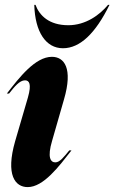

<svg xmlns="http://www.w3.org/2000/svg" viewBox="-20 -752 467 784"><path d="M8 -370H17C39 -398 60 -424 82 -424C99 -424 110 -410 94 -354L42 -176C2 -37 42 12 93 12C158 12 221 -73 272 -138H263C241 -111 224 -89 206 -89C187 -89 172 -108 193 -178L241 -345C279 -474 242 -520 192 -520C124 -520 59 -436 8 -370ZM120 -732C123 -622 167 -555 237 -555C307 -555 370 -616 427 -732H421C387 -691 330 -649 259 -649C180 -649 141 -689 125 -732Z"/></svg>

Font: Nyght Serif Bold Italic
Style: Regular
Weight: 700
Italic angle: -16°
Designer: Maksym Kobuzan
Version: Version 0.410;Glyphs 3.1.2 (3151)